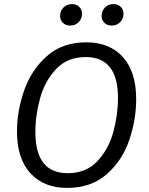

<svg xmlns="http://www.w3.org/2000/svg" viewBox="-20 -907 727 939"><path d="M646 -422Q646 -321 612 -221.5Q578 -122 502 -55Q426 12 308 12Q194 12 128.5 -60Q63 -132 63 -264Q63 -363 97.5 -463Q132 -563 208 -631.5Q284 -700 402 -700Q516 -700 581 -628Q646 -556 646 -422ZM153 -261Q153 -60 311 -60Q401 -60 456 -118.5Q511 -177 534 -261Q557 -345 557 -428Q557 -628 399 -628Q310 -628 255 -570Q200 -512 176.5 -428Q153 -344 153 -261ZM274 -829Q274 -854 290.5 -870.5Q307 -887 332 -887Q354 -887 367.5 -873.5Q381 -860 381 -840Q381 -815 364.5 -798.5Q348 -782 323 -782Q301 -782 287.5 -795.5Q274 -809 274 -829ZM477 -829Q477 -854 493.5 -870.5Q510 -887 535 -887Q557 -887 570.5 -873.5Q584 -860 584 -840Q584 -815 567.5 -798.5Q551 -782 526 -782Q504 -782 490.5 -795.5Q477 -809 477 -829Z"/></svg>

Font: FiraGO Book
Style: Italic
Weight: 350
Italic angle: -8°
Designer: bBox Type GmbH
Foundry: bBox Type GmbH
Version: Version 1.001